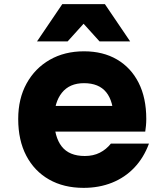

<svg xmlns="http://www.w3.org/2000/svg" viewBox="-20 -888 790 928"><path d="M215 -376H583L529 -313Q529 -398 493.5 -442Q458 -486 386 -486Q316 -486 279 -439.5Q242 -393 242 -313Q242 -227 278 -180.5Q314 -134 390 -134Q431 -134 462.5 -150Q494 -166 516 -194H700Q675 -126 629.5 -78Q584 -30 521.5 -5Q459 20 384 20Q288 20 217 -20.5Q146 -61 107 -135.5Q68 -210 68 -313Q68 -411 108.5 -484.5Q149 -558 220.5 -599Q292 -640 386 -640Q478 -640 545.5 -600.5Q613 -561 650 -488Q687 -415 687 -313Q687 -297 685.5 -280.5Q684 -264 682 -252H215ZM159 -688 281 -868H487L609 -688H461L330 -833H438L307 -688Z"/></svg>

Font: Martian Mono SemiExpanded ExtraBold
Style: Regular
Weight: 800
Width: 6
Designer: Roman Shamin
Foundry: Evil Martians
Version: Version 1.000